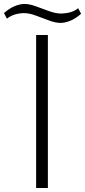

<svg xmlns="http://www.w3.org/2000/svg" viewBox="-89 -946 428 966"><path d="M151.9 0H92.8V-770H151.9ZM304.2 -904.8 318.8 -877Q316.9 -875 313.7 -872.1Q310.5 -869.1 300 -861.6Q289.6 -854 278.8 -848.1Q268.1 -842.3 252.7 -837.2Q237.3 -832 223.1 -831.1Q195.3 -829.1 161.4 -841.6Q127.4 -854 92 -867.4Q56.6 -880.9 26.9 -879.9Q-22.5 -877.4 -54.2 -852.1Q-57.6 -859.4 -61.8 -866.7Q-65.9 -874 -68.8 -879.9Q-66.9 -881.8 -63.7 -884.8Q-60.5 -887.7 -50 -895.3Q-39.6 -902.8 -28.8 -908.7Q-18.1 -914.6 -2.7 -919.7Q12.7 -924.8 26.9 -925.8Q54.2 -927.7 88.1 -915.5Q122.1 -903.3 157.7 -890.1Q193.4 -877 223.1 -877.9Q275.9 -880.4 304.2 -904.8Z"/></svg>

Font: Junction Light
Style: Regular
Weight: 300
Designer: Caroline Hadilaksono
Foundry: Caroline Hadilaksono
Version: Version 1.002